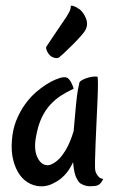

<svg xmlns="http://www.w3.org/2000/svg" viewBox="-20 -648 406 671"><path d="M313.5 -49.8Q315.4 -43 319.3 -37.1Q322.3 -32.2 327.6 -27.8Q333 -23.4 340.8 -22.5Q334 -8.8 327.1 -3.9Q323.2 -1 320.3 0Q311.5 2.9 293.9 2.9Q276.4 2.9 259.8 -7.8Q253.9 -12.7 249 -22.5Q244.1 -30.3 240.7 -44.4Q237.3 -58.6 235.4 -81.1Q221.7 -51.8 204.6 -34.7Q187.5 -17.6 170.9 -9.8Q152.3 1 132.8 2.9Q108.4 4.9 86.4 -5.4Q64.5 -15.6 49.3 -36.6Q34.2 -57.6 26.4 -87.9Q18.6 -118.2 21.5 -156.2Q24.4 -196.3 37.1 -227.5Q49.8 -258.8 67.4 -283.2Q85 -307.6 104.5 -324.7Q124 -341.8 142.1 -353Q160.2 -364.3 173.3 -369.6Q186.5 -375 190.4 -376Q201.2 -378.9 209 -377.9Q216.8 -377 222.7 -369.1Q224.6 -366.2 227.5 -362.3Q229.5 -358.4 232.4 -352.1Q235.4 -345.7 237.3 -337.9Q213.9 -327.1 193.4 -314Q172.9 -300.8 155.8 -282.2Q138.7 -263.7 126 -237.3Q113.3 -210.9 106.4 -172.9Q96.7 -125 111.8 -95.7Q127 -66.4 153.3 -71.3Q168.9 -76.2 183.6 -89.8Q196.3 -101.6 210.4 -125Q224.6 -148.4 237.3 -189.5Q242.2 -248 245.6 -281.7Q249 -315.4 252 -333Q255.9 -353.5 257.8 -360.4Q260.7 -365.2 269.5 -369.6Q278.3 -374 289.1 -377Q299.8 -379.9 308.6 -380.4Q317.4 -380.9 320.3 -379.9Q322.3 -378.9 322.3 -356Q322.3 -333 320.8 -298.3Q319.3 -263.7 317.4 -223.1Q315.4 -182.6 314 -146.5Q312.5 -110.4 312 -83.5Q311.5 -56.6 313.5 -49.8ZM258.8 -615.2Q271.5 -604.5 279.8 -585.4Q288.1 -566.4 281.2 -548.8Q278.3 -540 264.2 -523.9Q250 -507.8 233.9 -491.7Q217.8 -475.6 204.1 -462.9Q190.4 -450.2 187.5 -448.2Q182.6 -443.4 170.9 -445.8Q159.2 -448.2 150.4 -459Q147.5 -462.9 145.5 -466.8Q143.6 -470.7 142.1 -475.1Q140.6 -479.5 141.6 -484.4Q166 -520.5 180.2 -542Q194.3 -563.5 202.1 -574.2L213.9 -591.8Q218.8 -599.6 223.1 -608.4Q227.5 -617.2 227.5 -627.9Q232.4 -628.9 237.8 -626.5Q243.2 -624 248 -622.1Q252.9 -618.2 258.8 -615.2Z"/></svg>

Font: Rancho
Style: Regular
Weight: 400
Designer: Font Diner, Inc
Foundry: Font Diner, Inc
Version: Version 1.001